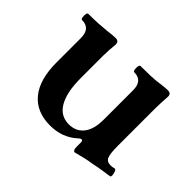

<svg xmlns="http://www.w3.org/2000/svg" viewBox="-100 -582 762 762"><g transform="rotate(45 281.0 -201.0)"><path d="M378 17Q375 17 372 12Q369 7 369 -5V-28Q369 -39 363 -39Q357 -39 350 -32Q303 11 235 11Q158 11 117 -39Q76 -89 76 -185V-321Q76 -375 29 -375Q24 -375 22.5 -384Q21 -393 22.5 -401.5Q24 -410 29 -410Q60 -410 85.5 -411.5Q111 -413 129 -415Q158 -419 174 -419Q192 -419 192 -400Q190 -382 189 -366Q188 -350 188 -337V-209Q188 -129 212.5 -87Q237 -45 284 -45Q324 -45 346.5 -73.5Q369 -102 369 -156V-321Q369 -375 322 -375Q317 -375 315.5 -384Q314 -393 315.5 -401.5Q317 -410 322 -410Q351 -410 378.5 -411Q406 -412 424 -415Q441 -417 449.5 -418Q458 -419 466 -419Q485 -419 485 -402Q484 -382 483 -365.5Q482 -349 482 -337V-123Q482 -78 489 -62.5Q496 -47 516 -47Q526 -47 536 -50Q542 -51 545.5 -42.5Q549 -34 549.5 -25Q550 -16 545 -15Q537 -14 510.5 -10Q484 -6 462 -1Q441 2 423.5 6Q406 10 388 15Q385 16 382.5 16.5Q380 17 378 17Z"/></g></svg>

Font: Junicode SmExp
Style: Bold
Weight: 700
Width: 6
Designer: Peter S. Baker
Version: Version 2.205; ttfautohint (v1.8.4)